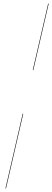

<svg xmlns="http://www.w3.org/2000/svg" viewBox="-20 -800 292 1070"><path d="M248.5 -780 162.5 -409H165.5L251.5 -780ZM106.5 -166 10.5 250H13.5L109.5 -166Z"/></svg>

Font: Bodoni* 72pt Medium
Style: Italic
Weight: 500
Italic angle: -13°
Version: Version 2.3